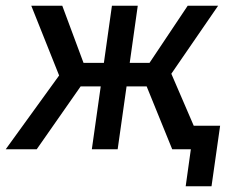

<svg xmlns="http://www.w3.org/2000/svg" viewBox="-37 -520 817 669"><path d="M474 -219H404L373 0H283L314 -219H244L91 0H-17L169 -257L72 -500H180L254 -301H325L353 -500H443L415 -301H484L617 -500H723L560 -263L638 -82H730L700 129H610L628 0H563Z"/></svg>

Font: Retni Sans Medium
Style: Italic
Weight: 500
Italic angle: -8°
Designer: Vitaly Kuzmin
Foundry: ParaType Ltd.
Version: Version 1.00;June 10, 2019;FontCreator 11.5.0.2425 64-bit; t